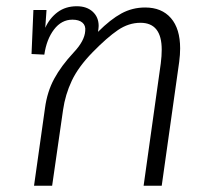

<svg xmlns="http://www.w3.org/2000/svg" viewBox="-20 -595 679 615"><path d="M557 -440Q557 -420 554 -397L498 0H440L495 -392Q498 -416 498 -436Q498 -522 430 -522Q392 -522 357.5 -498.5Q323 -475 277 -428Q231 -381 210 -336.5Q189 -292 182 -243L147 0H89L124 -248Q131 -301 153.5 -342.5Q176 -384 216 -427Q251 -464 253 -496Q255 -513 244 -522.5Q233 -532 212 -532Q177 -532 153 -500.5Q129 -469 122 -420L81 -422L87 -563H129L125 -506Q139 -537 164.5 -556Q190 -575 226 -575Q258 -575 277 -557.5Q296 -540 296 -512Q296 -507 294 -493Q334 -533 369 -552Q404 -571 445 -571Q498 -571 527.5 -537Q557 -503 557 -440Z"/></svg>

Font: FiraGO Light
Style: Italic
Weight: 300
Italic angle: -8°
Designer: bBox Type GmbH
Foundry: bBox Type GmbH
Version: Version 1.001